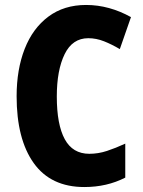

<svg xmlns="http://www.w3.org/2000/svg" viewBox="-20 -744 577 774"><path d="M336 -590Q272 -590 240.5 -525.5Q209 -461 209 -355Q209 -242 241 -183Q273 -124 340 -124Q376 -124 411 -135.5Q446 -147 485 -165V-28Q411 10 320 10Q185 10 116 -86.5Q47 -183 47 -356Q47 -464 79.5 -547Q112 -630 175 -677Q238 -724 327 -724Q374 -724 419.5 -711.5Q465 -699 508 -675L463 -546Q431 -565 399.5 -577.5Q368 -590 336 -590Z"/></svg>

Font: Noto Sans Telugu Condensed ExtraBold
Style: Regular
Weight: 800
Width: 3
Designer: Jelle Bosma - Monotype Design Team
Foundry: Monotype Imaging Inc.
Version: Version 2.005; ttfautohint (v1.8.4.7-5d5b)